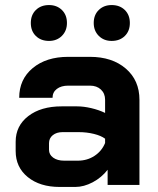

<svg xmlns="http://www.w3.org/2000/svg" viewBox="-20 -732 624 760"><path d="M42 -134V-171Q42 -234 92 -272.5Q142 -311 224 -311H285Q311 -311 341 -304Q371 -297 396 -285V-337Q396 -362 379.5 -377.5Q363 -393 336 -393H250Q222 -393 205 -380Q188 -367 188 -345H56Q56 -418 109.5 -462.5Q163 -507 250 -507H336Q424 -507 478 -460.5Q532 -414 532 -337V0H406V-60Q382 -29 347 -10.5Q312 8 278 8H216Q138 8 90 -31Q42 -70 42 -134ZM288 -96Q325 -96 354 -115Q383 -134 396 -166V-183Q380 -195 351.5 -202Q323 -209 291 -209H228Q204 -209 189 -197Q174 -185 174 -165V-139Q174 -120 190.5 -108Q207 -96 234 -96ZM102 -641Q102 -673 122 -692.5Q142 -712 174 -712Q205 -712 225 -692.5Q245 -673 245 -641Q245 -610 225 -590Q205 -570 174 -570Q142 -570 122 -589.5Q102 -609 102 -641ZM351 -641Q351 -673 371 -692.5Q391 -712 422 -712Q454 -712 474 -692.5Q494 -673 494 -641Q494 -609 474 -589.5Q454 -570 422 -570Q391 -570 371 -590Q351 -610 351 -641Z"/></svg>

Font: Bai Jamjuree
Style: Bold
Weight: 700
Designer: Katatrad Aksorn Co.,Ltd.
Foundry: Cadson Demak Co.,Ltd.
Version: Version 1.000; ttfautohint (v1.6)